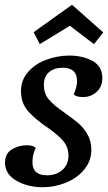

<svg xmlns="http://www.w3.org/2000/svg" viewBox="-20 -763 453 805"><path d="M181 -227Q130 -261 99 -295.5Q68 -330 68 -381Q68 -427 97.5 -461Q127 -495 174 -512.5Q221 -530 271 -530Q327 -530 368 -507.5Q409 -485 409 -436Q409 -399 385 -377.5Q361 -356 328 -356Q301 -356 289 -367Q303 -399 303 -423Q303 -479 243 -479Q207 -479 185.5 -460.5Q164 -442 164 -407Q164 -370 185.5 -345Q207 -320 250 -291Q287 -265 309 -246Q331 -227 347 -199Q363 -171 363 -135Q363 -88 333 -52Q303 -16 256 3Q209 22 160 22Q96 22 48.5 -5.5Q1 -33 1 -81Q1 -119 29.5 -136.5Q58 -154 92 -154Q119 -154 130 -143Q116 -115 116 -83Q116 -28 177 -28Q216 -28 241.5 -50.5Q267 -73 267 -111Q267 -146 245.5 -171.5Q224 -197 181 -227ZM147 -578 121 -628 282 -743 413 -627 374 -578 273 -655Z"/></svg>

Font: Sansita Light Italic
Style: Regular
Weight: 300
Italic angle: -11°
Designer: Pablo Cosgaya
Foundry: Omnibus-Type
Version: Version 1.006